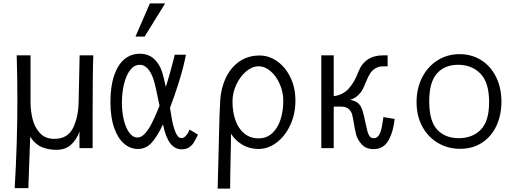

<svg xmlns="http://www.w3.org/2000/svg" viewBox="-20 -878 3040 1138"><path d="M83 -289.5Q83 -411 79 -550H161V-270Q161 -222.5 172.8 -173.8Q184.5 -125 216 -90Q247.5 -55 302 -55Q380 -55 412 -118Q444 -181 446 -272L452 -550H533Q529 -458 529 -184V0H451V-98Q433.5 -49 400.2 -19.5Q367 10 314 10Q267.5 10 228.2 -6Q189 -22 159 -67L148 237H67Q83 -26 83 -289.5Z M634.5 -274Q634.5 -367 656.8 -431.2Q679 -495.5 718 -527.5Q757 -559.5 808 -559.5Q858.5 -559.5 891.8 -530Q925 -500.5 941 -451Q948.5 -428 963 -362.5Q980 -418 995 -473Q1010 -528 1015.5 -553.5H1082Q1068 -480.5 1042 -396.8Q1016 -313 987.5 -239L997.5 -179Q1005.5 -131 1019.8 -95.2Q1034 -59.5 1056 -59.5Q1069 -59.5 1081.8 -73.2Q1094.5 -87 1103.5 -110L1153.5 -80Q1138.5 -49 1127.8 -32Q1117 -15 1099.8 -4Q1082.5 7 1057 7Q1015.5 7 988.2 -29.8Q961 -66.5 946 -141Q911.5 -67.5 878 -31.2Q844.5 5 797.5 5Q753 5 716 -26Q679 -57 656.8 -119.8Q634.5 -182.5 634.5 -274ZM783 -661 868.5 -858H959L837 -661ZM795 -63Q818 -63 839.5 -86.8Q861 -110.5 879 -146Q897 -181.5 918.5 -233.5L925.5 -251.5Q902.5 -369.5 888.5 -411.5Q875 -450.5 854.5 -472.2Q834 -494 809.5 -494Q775 -494 751 -462Q727 -430 714.8 -378.8Q702.5 -327.5 702.5 -269.5Q702.5 -216.5 713.5 -169.2Q724.5 -122 745.5 -92.5Q766.5 -63 795 -63Z M1270 240 1275 49 1278 -73Q1280.5 -201 1285 -280Q1289 -353.5 1317.5 -414.8Q1346 -476 1397.2 -512.5Q1448.5 -549 1519 -549Q1575 -549 1623.8 -514.2Q1672.5 -479.5 1701.8 -418.5Q1731 -357.5 1731 -282Q1731 -202 1700.2 -136.2Q1669.5 -70.5 1619 -32.8Q1568.5 5 1512 5Q1459 5 1417.2 -19.8Q1375.5 -44.5 1349 -85Q1349 -20 1346.5 76Q1345.5 119.5 1344.8 161Q1344 202.5 1344 240ZM1659 -281Q1659 -332 1638.5 -379.2Q1618 -426.5 1584.2 -455.8Q1550.5 -485 1513 -485Q1474.5 -485 1438.5 -454.5Q1402.5 -424 1380.2 -375.5Q1358 -327 1358 -276Q1358 -214.5 1375.5 -165Q1393 -115.5 1427.8 -86.8Q1462.5 -58 1513 -58Q1560 -58 1593 -88Q1626 -118 1642.5 -168.8Q1659 -219.5 1659 -281Z M2076 -154.5Q2071 -185.5 2066 -202.5Q2061 -219.5 2045.8 -232.8Q2030.5 -246 2001 -246H1958V0H1884.5V-550H1958V-308Q2012.5 -315 2046.8 -352.8Q2081 -390.5 2103 -449.5Q2141 -550 2251 -550H2277.5V-485H2253Q2224.5 -485 2205 -473Q2185.5 -461 2173.5 -442Q2161.5 -423 2150.5 -395.5Q2137.5 -364 2129 -347.2Q2120.5 -330.5 2102.5 -313.2Q2084.5 -296 2055.5 -286Q2081.5 -281.5 2096.8 -270.8Q2112 -260 2120.8 -242.2Q2129.5 -224.5 2136.5 -194L2145.5 -153Q2153.5 -115 2158.5 -97.2Q2163.5 -79.5 2171.8 -69.2Q2180 -59 2194.5 -59Q2213.5 -59 2224.2 -74.8Q2235 -90.5 2240 -112.2Q2245 -134 2250.5 -170L2252.5 -184L2319 -173Q2311.5 -96.5 2282 -45.2Q2252.5 6 2195 6Q2149 6 2123.8 -22.5Q2098.5 -51 2090.8 -80.5Q2083 -110 2076 -154.5Z M2449 -273Q2449 -353 2481.5 -417.8Q2514 -482.5 2572.2 -519.8Q2630.5 -557 2704 -557Q2776 -557 2832.2 -521.5Q2888.5 -486 2920.2 -421.8Q2952 -357.5 2952 -275Q2952 -195.5 2922.2 -132Q2892.5 -68.5 2837 -32.2Q2781.5 4 2707.5 4Q2635.5 4 2576.5 -30.2Q2517.5 -64.5 2483.2 -127.5Q2449 -190.5 2449 -273ZM2879 -273Q2879 -388.5 2828 -441.2Q2777 -494 2695.5 -494Q2615.5 -494 2569.8 -442.5Q2524 -391 2524 -277Q2524 -160.5 2571.2 -109.8Q2618.5 -59 2699 -59Q2780 -59 2829.5 -109.2Q2879 -159.5 2879 -273Z"/></svg>

Font: JuliaMono Light
Style: Regular
Weight: 300
Monospace: yes
Designer: cormullion
Foundry: corm
Version: Version 0.054; ttfautohint (v1.8.4)